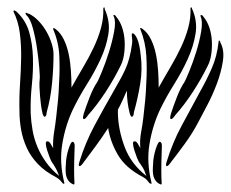

<svg xmlns="http://www.w3.org/2000/svg" viewBox="-20 -489 617 513"><path d="M536 -315Q519 -280 496 -244.5Q473 -209 448 -181Q447 -179 443 -174.5Q439 -170 436 -171Q434 -173 435 -178Q436 -183 437 -186Q442 -202 452 -228Q462 -254 473 -270Q476 -275 485.5 -298Q495 -321 504 -349.5Q513 -378 517.5 -405Q522 -432 516 -445Q516 -445 516 -448V-449Q521 -449 523 -445Q534 -432 539.5 -415Q545 -398 546 -380Q547 -362 544.5 -344.5Q542 -327 536 -315ZM569 -375Q580 -355 575.5 -325.5Q571 -296 559.5 -265.5Q548 -235 533.5 -207.5Q519 -180 510 -163Q495 -134 473.5 -104.5Q452 -75 434 -52Q429 -45 425 -45Q423 -47 423.5 -50Q424 -53 425 -56Q441 -108 465 -152.5Q489 -197 515 -245Q532 -275 546 -307Q560 -339 564 -377Q564 -381 566 -381Q567 -379 568 -378Q569 -377 569 -375ZM303 -315Q286 -280 263 -244.5Q240 -209 215 -181Q214 -179 210 -174.5Q206 -170 203 -171Q201 -173 202 -178Q203 -183 204 -186Q209 -202 219 -228Q229 -254 240 -270Q243 -275 252.5 -298Q262 -321 271 -349.5Q280 -378 285 -405Q290 -432 284 -445Q283 -446 283 -448Q283 -449 284 -449Q288 -449 290 -445Q301 -432 306.5 -415Q312 -398 313 -380Q314 -362 311.5 -344.5Q309 -327 303 -315ZM334 -400Q340 -400 346.5 -385.5Q353 -371 356 -341Q361 -304 354.5 -264.5Q348 -225 338 -190Q338 -188 337 -183Q336 -178 332 -177Q330 -177 328 -182Q326 -187 326 -189Q323 -200 321 -215.5Q319 -231 319 -247Q313 -233 307 -220Q301 -207 295 -196V-186Q296 -142 313 -96.5Q330 -51 371 -19Q367 -29 365.5 -33.5Q364 -38 355 -51Q350 -57 346 -67.5Q342 -78 339 -87.5Q336 -97 335.5 -104Q335 -111 338 -111Q343 -113 347.5 -106Q352 -99 355 -93Q353 -114 357 -135.5Q361 -157 363 -175Q366 -201 368 -221.5Q370 -242 371 -271Q373 -302 371 -339Q369 -376 355 -411Q353 -414 356 -414Q358 -414 359 -413Q360 -412 362 -411Q375 -401 383.5 -383.5Q392 -366 396.5 -344.5Q401 -323 402.5 -299.5Q404 -276 404 -255Q419 -282 435 -309Q451 -336 463.5 -362.5Q476 -389 483 -415Q490 -441 489 -466Q489 -469 490 -469Q493 -470 493 -466Q508 -433 502.5 -399Q497 -365 481.5 -331Q466 -297 445 -263.5Q424 -230 408 -197Q388 -155 379.5 -105Q371 -55 385 0V1Q384 2 384 2Q382 2 381 1Q380 1 379 0Q376 -4 372.5 -8Q369 -12 362 -16Q316 -40 295.5 -74.5Q275 -109 269 -147Q253 -122 234.5 -97Q216 -72 201 -52Q196 -45 192 -45Q190 -47 190.5 -50Q191 -53 192 -56Q208 -108 233 -154.5Q258 -201 285 -248Q293 -262 300.5 -275.5Q308 -289 314.5 -303Q321 -317 325.5 -334Q330 -351 333 -373Q334 -380 332.5 -390Q331 -400 334 -400ZM123 -344Q123 -307 119 -266Q115 -225 105 -190Q105 -188 104 -183Q103 -178 99 -177Q97 -177 95 -182Q93 -187 93 -189Q91 -197 89.5 -208.5Q88 -220 87 -232Q86 -244 85.5 -256Q85 -268 86 -277Q87 -283 85 -307Q83 -331 79 -359Q75 -387 68 -413Q61 -439 51 -448Q49 -450 48.5 -452.5Q48 -455 49 -455Q51 -455 53.5 -453.5Q56 -452 58 -452Q72 -445 84 -432Q96 -419 104.5 -404Q113 -389 118 -373Q123 -357 123 -344ZM260 -464Q275 -431 269.5 -397.5Q264 -364 248.5 -330.5Q233 -297 212 -263.5Q191 -230 175 -197Q155 -155 146.5 -105Q138 -55 152 0V1Q151 2 151 2Q149 2 148 1Q147 1 147 0Q144 -4 140 -8Q136 -12 129 -16Q100 -31 81 -51Q62 -71 51.5 -94Q41 -117 36.5 -142Q32 -167 32 -192Q31 -228 33.5 -264.5Q36 -301 36.5 -335Q37 -369 33 -400.5Q29 -432 16 -458Q16 -460 16 -460Q18 -462 20 -460.5Q22 -459 23 -459Q49 -435 58 -403Q67 -371 68 -335Q69 -299 65 -261Q61 -223 62 -186Q63 -164 67 -141Q71 -118 80 -96.5Q89 -75 103.5 -55Q118 -35 138 -19Q134 -29 132 -33.5Q130 -38 122 -51Q117 -57 113 -67.5Q109 -78 106 -87.5Q103 -97 102.5 -104Q102 -111 105 -111Q110 -113 114.5 -106Q119 -99 122 -93Q121 -114 124.5 -135.5Q128 -157 130 -175Q133 -201 135 -221.5Q137 -242 138 -271Q140 -302 138.5 -339Q137 -376 122 -411Q122 -414 123 -414Q125 -414 126 -413Q127 -412 129 -411Q142 -401 150.5 -383.5Q159 -366 163.5 -344.5Q168 -323 169.5 -299.5Q171 -276 171 -255Q186 -282 202 -309Q218 -336 230.5 -362.5Q243 -389 250 -415Q257 -441 256 -466Q256 -469 258 -469Q259 -470 259.5 -468Q260 -466 260 -464ZM179 0Q179 4 177 4Q176 4 173.5 2.5Q171 1 169 0Q161 -6 157.5 -17Q154 -28 156 -50Q156 -59 158 -70Q160 -81 163 -90.5Q166 -100 169 -105.5Q172 -111 175 -110Q180 -108 179.5 -97.5Q179 -87 179 -82Q178 -56 178 -35Q178 -14 179 0ZM412 0Q412 4 410 4Q409 4 406.5 2.5Q404 1 402 0Q394 -6 390.5 -17Q387 -28 389 -50Q389 -59 391 -70Q393 -81 396 -90.5Q399 -100 402 -105.5Q405 -111 408 -110Q413 -108 412.5 -97.5Q412 -87 412 -82Q411 -56 411 -35Q411 -14 412 0Z"/></svg>

Font: mr_AkronimG
Style: Regular
Weight: 400
Version: Version 1.002 April 14, 2020